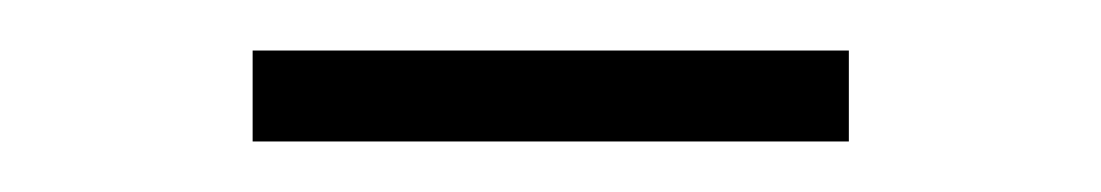

<svg xmlns="http://www.w3.org/2000/svg" viewBox="-20 -343 436 76"><path d="M80 -287V-323H316V-287Z"/></svg>

Font: IBM Plex Sans ExtLt
Style: Regular
Weight: 200
Designer: Mike Abbink, Paul van der Laan, Pieter van Rosmalen
Foundry: Bold Monday
Version: Version 3.005